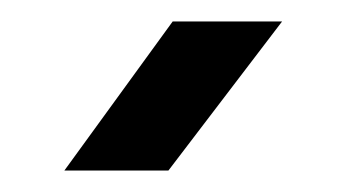

<svg xmlns="http://www.w3.org/2000/svg" viewBox="-20 -800 323 179"><path d="M40 -641 141 -780H243L137 -641Z"/></svg>

Font: Big Shoulders Text Black
Style: Regular
Weight: 900
Designer: Patric King
Foundry: XO Type Co
Version: Version 1.000; ttfautohint (v1.8.2)